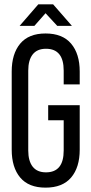

<svg xmlns="http://www.w3.org/2000/svg" viewBox="-20 -862 423 889"><path d="M190.9 -800.8 139.2 -742.2H70.8L157.2 -841.8H226.1L313 -742.2H245.1ZM190.9 -707Q269.5 -707 309.3 -659.9Q349.1 -612.8 349.1 -530.8V-471.2H274.9V-535.2Q274.9 -636.2 192.9 -636.2Q151.9 -636.2 131.3 -609.9Q110.8 -583.5 110.8 -535.2V-165Q110.8 -116.7 131.3 -90.3Q151.9 -64 192.9 -64Q274.9 -64 274.9 -165V-305.2H203.1V-375H349.1V-168.9Q349.1 -86.9 309.3 -40Q269.5 6.8 190.9 6.8Q112.8 6.8 73.5 -40Q34.2 -86.9 34.2 -168.9V-530.8Q34.2 -612.8 73.5 -659.9Q112.8 -707 190.9 -707Z"/></svg>

Font: Bebas Neue Regular
Style: Regular
Weight: 400
Designer: Ryoichi Tsunekawa
Foundry: Ryoichi Tsunekawa
Version: Version 001.003